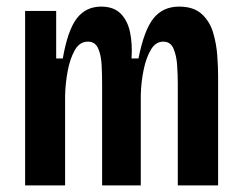

<svg xmlns="http://www.w3.org/2000/svg" viewBox="-20 -561 731 581"><path d="M56 0V-528H150V-384H170Q185 -470 212.5 -505.5Q240 -541 286 -541Q324 -541 345 -520Q366 -499 373.5 -463.5Q381 -428 378 -384H399Q416 -470 444.5 -505.5Q473 -541 522 -541Q566 -541 590.5 -518.5Q615 -496 625 -462Q635 -428 637.5 -392.5Q640 -357 640 -331V0H518V-308Q518 -335 516 -364Q514 -393 505 -414Q496 -435 474 -435Q451 -435 436.5 -410.5Q422 -386 414.5 -349Q407 -312 406 -274V0H289V-308Q289 -335 287.5 -364.5Q286 -394 277 -414.5Q268 -435 246 -435Q221 -435 206.5 -409.5Q192 -384 185 -347Q178 -310 177 -273V0Z"/></svg>

Font: Bricolage Grotesque 10pt Condensed SemiBold
Style: Regular
Weight: 600
Width: 3
Designer: Mathieu Triay
Foundry: Atelier Triay
Version: Version 1.000; ttfautohint (v1.8.4.7-5d5b);gftools[0.9.32]